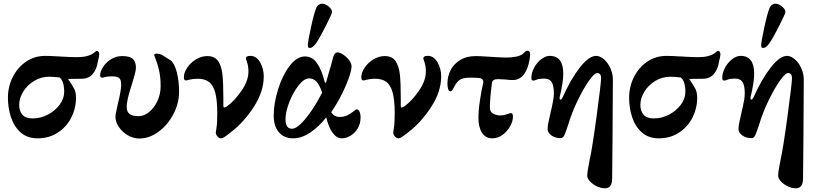

<svg xmlns="http://www.w3.org/2000/svg" viewBox="-20 -736 4443 1041"><path d="M23 -206Q23 -266 49 -318Q75 -370 121 -401.5Q167 -433 225 -433Q253 -433 299 -430Q369 -426 397 -426Q457 -426 487 -448Q491 -451 497 -456Q503 -461 508 -460Q518 -455 518 -441Q518 -430 510 -400Q504 -359 482 -334Q460 -309 422 -309Q365 -309 349 -308Q373 -273 382.5 -254Q392 -235 392 -206Q392 -149 366.5 -98.5Q341 -48 293.5 -17Q246 14 184 14Q128 14 92 -18Q56 -50 39.5 -100.5Q23 -151 23 -206ZM328 -238Q328 -296 303 -316Q267 -320 247 -320Q202 -320 164.5 -297Q127 -274 105.5 -238.5Q84 -203 84 -167Q84 -134 101.5 -114Q119 -94 156 -94Q201 -94 240.5 -115Q280 -136 304 -169Q328 -202 328 -238Z M606 -103Q606 -114 611.5 -138Q617 -162 618 -169Q637 -245 637 -277Q637 -303 626.5 -312.5Q616 -322 586 -322Q563 -322 551 -318.5Q539 -315 535 -315Q529 -315 526 -317.5Q523 -320 523 -328Q523 -348 538.5 -372.5Q554 -397 581.5 -414.5Q609 -432 643 -432Q683 -432 700 -417Q717 -402 717 -368Q717 -356 710.5 -332Q704 -308 696 -282Q682 -239 674.5 -208.5Q667 -178 667 -157Q667 -129 683 -117.5Q699 -106 731 -106Q761 -106 789 -129Q817 -152 834 -189.5Q851 -227 851 -268Q851 -319 842 -356Q833 -393 825 -412.5Q817 -432 816 -437V-438Q816 -441 820 -443Q824 -445 828 -445Q846 -445 861 -436.5Q876 -428 905 -409Q926 -394 938.5 -344.5Q951 -295 951 -238Q951 -177 920.5 -118Q890 -59 840 -22Q790 15 735 15Q703 15 673 -2.5Q643 -20 624.5 -47.5Q606 -75 606 -103Z M1150 -18Q1150 -20 1154 -44.5Q1158 -69 1158 -122Q1158 -195 1146.5 -235.5Q1135 -276 1112 -292.5Q1089 -309 1052 -309Q1023 -309 991 -300H987Q977 -300 977 -318Q977 -342 995 -369Q1013 -396 1042.5 -414Q1072 -432 1104 -432Q1144 -432 1162.5 -405Q1181 -378 1186 -332.5Q1191 -287 1191 -202V-164Q1191 -153 1196 -153Q1202 -153 1213 -161Q1254 -192 1290.5 -245.5Q1327 -299 1327 -348Q1327 -375 1320.5 -395Q1314 -415 1313 -419Q1313 -426 1318.5 -429.5Q1324 -433 1338 -433Q1370 -433 1390 -398.5Q1410 -364 1410 -322Q1410 -239 1355.5 -155.5Q1301 -72 1233 -20Q1227 -15 1213 -4.5Q1199 6 1191.5 10Q1184 14 1178 14Q1169 14 1159.5 4Q1150 -6 1150 -18Z M1464 0ZM1464 -109Q1464 -175 1487.5 -251Q1511 -327 1550 -378.5Q1589 -430 1634 -430Q1673 -430 1698.5 -394Q1724 -358 1740 -293Q1742 -288 1745 -287.5Q1748 -287 1749 -293L1762 -339Q1775 -380 1785 -421Q1788 -435 1794.5 -443.5Q1801 -452 1810 -452Q1823 -452 1841.5 -439.5Q1860 -427 1873 -409.5Q1886 -392 1886 -376Q1886 -344 1854 -269.5Q1822 -195 1776 -128Q1791 -102 1822 -102Q1847 -102 1865.5 -112Q1884 -122 1895.5 -131.5Q1907 -141 1911 -143H1913Q1922 -143 1927 -135Q1935 -122 1935 -99Q1935 -67 1920 -41Q1905 -15 1881 -0.5Q1857 14 1834 14Q1805 14 1783 -16.5Q1761 -47 1749 -100Q1710 -50 1663 -18Q1616 14 1569 14Q1521 14 1492.5 -18.5Q1464 -51 1464 -109ZM1696 -178 1727 -234Q1713 -274 1696.5 -292.5Q1680 -311 1656 -311Q1629 -311 1599 -273Q1569 -235 1548.5 -182Q1528 -129 1528 -89Q1528 -38 1563 -38Q1587 -38 1622.5 -76.5Q1658 -115 1696 -178ZM1649 -491Q1649 -509 1666 -587.5Q1683 -666 1695 -694Q1700 -705 1709.5 -711Q1719 -717 1728 -716Q1746 -715 1764 -699Q1782 -683 1780 -669Q1779 -660 1746.5 -595.5Q1714 -531 1694 -502Q1675 -476 1661 -476Q1653 -476 1651 -479.5Q1649 -483 1649 -491Z M2112 -18Q2112 -20 2116 -44.5Q2120 -69 2120 -122Q2120 -195 2108.5 -235.5Q2097 -276 2074 -292.5Q2051 -309 2014 -309Q1985 -309 1953 -300H1949Q1939 -300 1939 -318Q1939 -342 1957 -369Q1975 -396 2004.5 -414Q2034 -432 2066 -432Q2106 -432 2124.5 -405Q2143 -378 2148 -332.5Q2153 -287 2153 -202V-164Q2153 -153 2158 -153Q2164 -153 2175 -161Q2216 -192 2252.5 -245.5Q2289 -299 2289 -348Q2289 -375 2282.5 -395Q2276 -415 2275 -419Q2275 -426 2280.5 -429.5Q2286 -433 2300 -433Q2332 -433 2352 -398.5Q2372 -364 2372 -322Q2372 -239 2317.5 -155.5Q2263 -72 2195 -20Q2189 -15 2175 -4.5Q2161 6 2153.5 10Q2146 14 2140 14Q2131 14 2121.5 4Q2112 -6 2112 -18Z M2574 -96Q2574 -138 2582.5 -194Q2591 -250 2600 -287Q2602 -297 2596 -304.5Q2590 -312 2579 -313Q2557 -315 2529 -315Q2491 -315 2473 -303.5Q2455 -292 2437 -255Q2435 -251 2431.5 -246Q2428 -241 2422 -241Q2406 -241 2406 -285Q2406 -321 2422.5 -354.5Q2439 -388 2474 -410Q2509 -432 2561 -432Q2579 -432 2639 -428Q2701 -424 2724 -424Q2787 -424 2814 -443Q2819 -447 2825.5 -454Q2832 -461 2837 -461Q2846 -461 2850 -456.5Q2854 -452 2854 -440Q2854 -430 2851 -410Q2830 -302 2760 -302Q2742 -302 2720 -305L2680 -307Q2664 -307 2656 -301.5Q2648 -296 2647 -283Q2636 -201 2636 -151Q2636 -130 2654 -120Q2672 -110 2692 -110Q2709 -110 2727 -116Q2737 -119 2742 -121Q2747 -123 2748 -123Q2756 -123 2758.5 -118.5Q2761 -114 2761 -102Q2761 -79 2746 -51.5Q2731 -24 2705 -5Q2679 14 2649 14Q2613 14 2593.5 -16Q2574 -46 2574 -96Z M3164 217Q3164 194 3177 131Q3191 70 3215 -108Q3239 -286 3239 -313Q3239 -326 3233.5 -333Q3228 -340 3218 -340Q3203 -340 3173.5 -298.5Q3144 -257 3112.5 -192Q3081 -127 3061 -61Q3048 -21 3040.5 -4Q3033 13 3019 13Q2990 13 2969.5 -2Q2949 -17 2949 -36Q2949 -53 2954 -75Q2959 -97 2960 -102Q2962 -110 2967 -134Q2968 -141 2972 -155Q2976 -173 2979.5 -193Q2983 -213 2983 -231Q2983 -272 2971 -291Q2959 -310 2930 -310Q2904 -310 2890.5 -304.5Q2877 -299 2874 -299Q2867 -299 2864 -302Q2861 -305 2861 -314Q2861 -341 2876 -369Q2891 -397 2914.5 -415Q2938 -433 2960 -433Q2998 -433 3016 -408.5Q3034 -384 3034 -336Q3034 -290 3014 -207V-204Q3014 -196 3019 -196Q3022 -196 3024.5 -199Q3027 -202 3030 -207Q3074 -306 3123.5 -369.5Q3173 -433 3212 -433Q3233 -433 3254.5 -414.5Q3276 -396 3289.5 -366Q3303 -336 3303 -304Q3303 -197 3301 21Q3299 163 3299 231Q3299 285 3260 285Q3238 285 3215.5 274Q3193 263 3178.5 247Q3164 231 3164 217Z M3391 -206Q3391 -266 3417 -318Q3443 -370 3489 -401.5Q3535 -433 3593 -433Q3621 -433 3667 -430Q3737 -426 3765 -426Q3825 -426 3855 -448Q3859 -451 3865 -456Q3871 -461 3876 -460Q3886 -455 3886 -441Q3886 -430 3878 -400Q3872 -359 3850 -334Q3828 -309 3790 -309Q3733 -309 3717 -308Q3741 -273 3750.5 -254Q3760 -235 3760 -206Q3760 -149 3734.5 -98.5Q3709 -48 3661.5 -17Q3614 14 3552 14Q3496 14 3460 -18Q3424 -50 3407.5 -100.5Q3391 -151 3391 -206ZM3696 -238Q3696 -296 3671 -316Q3635 -320 3615 -320Q3570 -320 3532.5 -297Q3495 -274 3473.5 -238.5Q3452 -203 3452 -167Q3452 -134 3469.5 -114Q3487 -94 3524 -94Q3569 -94 3608.5 -115Q3648 -136 3672 -169Q3696 -202 3696 -238Z M3896 0ZM4199 217Q4199 194 4212 131Q4226 70 4250 -108Q4274 -286 4274 -313Q4274 -326 4268.5 -333Q4263 -340 4253 -340Q4238 -340 4208.5 -298.5Q4179 -257 4147.5 -192Q4116 -127 4096 -61Q4083 -21 4075.5 -4Q4068 13 4054 13Q4025 13 4004.5 -2Q3984 -17 3984 -36Q3984 -53 3989 -75Q3994 -97 3995 -102Q3997 -110 4002 -134Q4003 -141 4007 -155Q4011 -173 4014.5 -193Q4018 -213 4018 -231Q4018 -272 4006 -291Q3994 -310 3965 -310Q3939 -310 3925.5 -304.5Q3912 -299 3909 -299Q3902 -299 3899 -302Q3896 -305 3896 -314Q3896 -341 3911 -369Q3926 -397 3949.5 -415Q3973 -433 3995 -433Q4033 -433 4051 -408.5Q4069 -384 4069 -336Q4069 -290 4049 -207V-204Q4049 -196 4054 -196Q4057 -196 4059.5 -199Q4062 -202 4065 -207Q4109 -306 4158.5 -369.5Q4208 -433 4247 -433Q4268 -433 4289.5 -414.5Q4311 -396 4324.5 -366Q4338 -336 4338 -304Q4338 -197 4336 21Q4334 163 4334 231Q4334 285 4295 285Q4273 285 4250.5 274Q4228 263 4213.5 247Q4199 231 4199 217ZM4107 -491Q4107 -509 4124 -587.5Q4141 -666 4153 -694Q4158 -705 4167.5 -711Q4177 -717 4186 -716Q4204 -715 4222 -699Q4240 -683 4238 -669Q4237 -660 4204.5 -595.5Q4172 -531 4152 -502Q4133 -476 4119 -476Q4111 -476 4109 -479.5Q4107 -483 4107 -491Z"/></svg>

Font: EB Garamond
Style: Bold
Weight: 700
Designer: Georg Duffner and Octavio Pardo
Foundry: Georg Duffner
Version: Version 1.000; ttfautohint (v1.6)